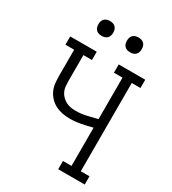

<svg xmlns="http://www.w3.org/2000/svg" viewBox="-221 -1052 1043 1166"><g transform="rotate(30 300.0 -468.5)"><path d="M377 0V-58H437V-326Q399 -316 360.5 -308.5Q322 -301 282 -301Q257 -301 231 -306Q205 -311 182.5 -322.5Q160 -334 142 -353Q124 -372 113.5 -395.5Q103 -419 100.5 -445Q98 -471 98 -497V-677H37V-735H223V-677H163V-497Q163 -479 164.5 -461Q166 -443 173 -426.5Q180 -410 193 -396.5Q206 -383 222 -374.5Q238 -366 255.5 -363Q273 -360 291 -360Q329 -360 365 -368.5Q401 -377 437 -386V-677H377V-735H563V-677H502V-58H563V0ZM400 -833Q389 -833 379 -836Q369 -839 361.5 -846.5Q354 -854 351 -864Q348 -874 348 -885Q348 -896 351 -906Q354 -916 361.5 -923.5Q369 -931 379 -934Q389 -937 400 -937Q411 -937 421 -934Q431 -931 438.5 -923.5Q446 -916 449 -906Q452 -896 452 -885Q452 -874 449 -864Q446 -854 438.5 -846.5Q431 -839 421 -836Q411 -833 400 -833ZM200 -833Q189 -833 179 -836Q169 -839 161.5 -846.5Q154 -854 151 -864Q148 -874 148 -885Q148 -896 151 -906Q154 -916 161.5 -923.5Q169 -931 179 -934Q189 -937 200 -937Q211 -937 221 -934Q231 -931 238.5 -923.5Q246 -916 249 -906Q252 -896 252 -885Q252 -874 249 -864Q246 -854 238.5 -846.5Q231 -839 221 -836Q211 -833 200 -833Z"/></g></svg>

Font: Iosevka Curly Slab LtEx
Style: Regular
Weight: 300
Width: 7
Monospace: yes
Designer: Belleve Invis
Foundry: Belleve Invis
Version: Version 11.1.0; ttfautohint (v1.8.3)